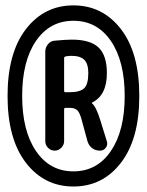

<svg xmlns="http://www.w3.org/2000/svg" viewBox="-20 -718 540 706"><path d="M387.7 -567.4Q336.9 -641.6 250 -641.6Q163.1 -641.6 112.3 -567.4Q61.5 -493.2 61.5 -365.2Q61.5 -237.3 112.3 -162.6Q163.1 -87.9 250 -87.9Q336.9 -87.9 387.7 -162.6Q438.5 -237.3 438.5 -365.2Q438.5 -493.2 387.7 -567.4ZM424.8 -119.6Q357.4 -32.2 250 -32.2Q142.6 -32.2 75.2 -119.6Q7.8 -207 7.8 -365.2Q7.8 -523.4 75.2 -610.8Q142.6 -698.2 250 -698.2Q357.4 -698.2 424.8 -610.8Q492.2 -523.4 492.2 -365.2Q492.2 -207 424.8 -119.6ZM215.8 -504.9V-383.8Q215.8 -378.9 220.7 -378.9H235.4Q274.4 -378.9 289.6 -393.6Q304.7 -408.2 304.7 -449.2Q304.7 -483.4 290 -498Q275.4 -512.7 242.2 -512.7Q234.4 -512.7 221.7 -510.7Q215.8 -508.8 215.8 -504.9ZM146.5 -199.2V-528.3Q146.5 -543 156.2 -555.2Q166 -567.4 180.7 -568.4Q222.7 -572.3 244.1 -572.3Q312.5 -572.3 342.8 -543Q373 -513.7 373 -449.2Q373 -367.2 318.4 -340.8L317.4 -339.8L318.4 -337.9Q334 -325.2 349.6 -273.4L373 -198.2Q377 -185.5 369.1 -174.8Q361.3 -164.1 347.7 -164.1H346.7Q331.1 -164.1 318.8 -173.3Q306.6 -182.6 301.8 -198.2L280.3 -277.3Q273.4 -303.7 264.2 -312.5Q254.9 -321.3 238.3 -321.3H220.7Q215.8 -321.3 215.8 -316.4V-199.2Q215.8 -185.5 205.6 -174.8Q195.3 -164.1 181.2 -164.1Q167 -164.1 156.7 -174.3Q146.5 -184.6 146.5 -199.2Z"/></svg>

Font: Rounded-L Mgen+ 1m medium
Style: Regular
Weight: 500
Designer: [Source Han Sans]
Ryoko NISHIZUKA  (kana & ideographs); Paul D. Hunt (Latin, Greek & Cyrillic); Wenlong ZHANG  (bopomofo
Version: Version 1.059.20150602